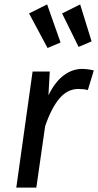

<svg xmlns="http://www.w3.org/2000/svg" viewBox="-20 -852 446 872"><path d="M406 -532 379 -443Q360 -448 336 -448Q287 -448 250.5 -405.5Q214 -363 185 -279L145 0H54L128 -527H206L200 -419Q229 -479 268.5 -509Q308 -539 353 -539Q378 -539 406 -532ZM255 -659 196 -634 112 -791 194 -832ZM396 -664 337 -639 262 -791 344 -832Z"/></svg>

Font: FiraGO
Style: Italic
Weight: 400
Italic angle: -8°
Designer: bBox Type GmbH
Foundry: bBox Type GmbH
Version: Version 1.001